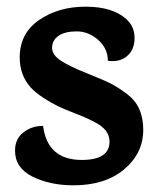

<svg xmlns="http://www.w3.org/2000/svg" viewBox="-20 -540 474 575"><path d="M358 -483Q383 -461 383 -426Q383 -391 360.5 -372Q338 -353 303 -358Q303 -395 274 -420.5Q245 -446 209.5 -446Q174 -446 155 -432.5Q136 -419 136 -397Q136 -375 163.5 -357.5Q191 -340 241.5 -320Q292 -300 314 -288.5Q336 -277 361 -258Q409 -222 409 -151.5Q409 -81 352 -33Q295 15 200 15Q130 15 77.5 -11Q25 -37 25 -89Q25 -124 50 -143.5Q75 -163 109 -163Q122 -61 225 -61Q308 -61 308 -116Q308 -152 264 -174Q240 -187 206 -200Q172 -213 152.5 -222.5Q133 -232 110 -247Q87 -262 72 -278Q39 -315 39 -368Q39 -440 97 -480Q155 -520 236 -520Q317 -520 358 -483Z"/></svg>

Font: Karma
Style: Bold
Weight: 700
Designer: Joana Correia
Foundry: Indian Type Foundry
Version: Version 1.202;PS 1.0;hotconv 1.0.78;makeotf.lib2.5.61930; tt